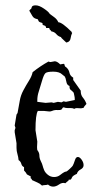

<svg xmlns="http://www.w3.org/2000/svg" viewBox="-20 -692 368 721"><path d="M254.9 -391.6 283.2 -351.6V-349.6Q283.2 -335 291.5 -325.2Q299.8 -315.4 304.7 -301.8Q301.8 -297.9 298.8 -294.9Q295.9 -292 293.9 -287.1Q287.1 -285.2 284.2 -285.2L268.6 -286.1Q262.7 -286.1 258.8 -283.2Q253.9 -286.1 247.1 -286.1H235.4Q225.6 -286.1 218.8 -289.1Q214.8 -288.1 212.9 -283.2Q210.9 -278.3 199.2 -278.8Q187.5 -279.3 182.1 -277.8Q176.8 -276.4 173.8 -274.9Q170.9 -273.4 165 -273.4L145.5 -275.4H122.1Q113.3 -261.7 113.3 -203.1L120.1 -160.2L119.1 -139.6Q119.1 -128.9 121.1 -127Q127.9 -118.2 127.9 -107.9Q127.9 -97.7 133.3 -86.9Q138.7 -76.2 140.1 -69.8Q141.6 -63.5 145.5 -53.7Q149.4 -43.9 159.7 -35.6Q169.9 -27.3 183.1 -27.3Q196.3 -27.3 205.6 -34.7Q214.8 -42 220.2 -44.9Q225.6 -47.9 226.6 -47.4Q227.5 -46.9 231 -48.8Q234.4 -50.8 242.7 -58.6Q251 -66.4 252.9 -69.3Q254.9 -72.3 256.8 -77.6Q258.8 -83 262.2 -92.8Q265.6 -102.5 272.5 -102.5Q279.3 -102.5 286.6 -92.3Q293.9 -82 293.9 -71.8Q293.9 -61.5 282.7 -55.7Q271.5 -49.8 268.6 -39.1Q252.9 -32.2 250.5 -25.9Q248 -19.5 245.6 -18.1Q243.2 -16.6 242.2 -17.1Q241.2 -17.6 239.3 -17.6Q237.3 -17.6 237.3 -13.7Q231.4 -9.8 225.6 -3.9Q213.9 -7.8 202.1 0.5Q190.4 8.8 179.7 8.8Q168.9 8.8 160.2 1Q155.3 2.9 149.4 2.9Q143.6 2.9 137.7 4.9Q129.9 -2.9 120.1 -6.8Q110.4 -10.7 100.6 -15.6Q98.6 -21.5 96.2 -22Q93.8 -22.5 95.7 -29.3Q91.8 -31.2 88.4 -33.2Q85 -35.2 81.1 -37.1Q78.1 -43.9 70.3 -51.8V-64.5Q62.5 -67.4 60.1 -76.7Q57.6 -85.9 49.8 -90.8Q48.8 -102.5 45.4 -113.8Q42 -125 42 -136.7V-154.3L35.2 -195.3V-203.1L38.1 -211.9L35.2 -220.7L42 -261.7L45.9 -267.6Q50.8 -293 54.2 -313.5Q57.6 -334 67.9 -353Q78.1 -372.1 88.9 -389.2Q99.6 -406.2 102.5 -420.9Q131.8 -444.3 162.1 -460.9Q167 -459 169.9 -459L185.5 -461.9Q194.3 -461.9 206.1 -450.2L216.8 -452.1H220.7Q222.7 -449.2 223.1 -445.3Q223.6 -441.4 227.5 -440.4Q238.3 -431.6 240.7 -419.4Q243.2 -407.2 254.9 -400.4ZM227.5 -309.6 260.7 -316.4V-320.3Q260.7 -326.2 259.3 -332Q257.8 -337.9 256.8 -343.8Q251 -350.6 245.6 -354.5Q240.2 -358.4 241.2 -369.1Q232.4 -372.1 230 -381.8Q227.5 -391.6 225.6 -400.4Q223.6 -400.4 223.6 -404.3Q216.8 -409.2 213.9 -412.1Q203.1 -422.9 180.2 -422.9Q157.2 -422.9 150.9 -417.5Q144.5 -412.1 137.7 -388.2Q130.9 -364.3 125.5 -348.1Q120.1 -332 120.1 -315.4V-309.6L151.4 -305.7L173.8 -307.6L181.6 -305.7L197.3 -309.6L210.9 -307.6L218.8 -311.5ZM167 -639.6Q176.8 -632.8 185.5 -626Q194.3 -619.1 199.2 -608.4Q212.9 -608.4 249 -572.3Q249 -568.4 251 -568.4Q247.1 -560.5 245.1 -548.3Q243.2 -536.1 232.4 -533.2Q231.4 -532.2 230 -532.2Q228.5 -532.2 222.7 -538.1Q216.8 -543.9 213.4 -546.9Q210 -549.8 209 -552.7Q198.2 -555.7 191.4 -564Q184.6 -572.3 172.9 -574.2Q170.9 -578.1 168 -580.1Q165 -582 165 -586.9H153.3Q152.3 -594.7 147.9 -595.7Q143.6 -596.7 141.1 -598.6Q138.7 -600.6 139.6 -601.6Q141.6 -605.5 133.8 -607.4Q126 -609.4 124.5 -613.8Q123 -618.2 121.1 -620.1Q107.4 -622.1 101.6 -631.8Q95.7 -641.6 89.8 -652.3Q92.8 -654.3 92.3 -655.3Q91.8 -656.2 96.7 -658.2Q97.7 -660.2 99.6 -666Q101.6 -671.9 114.3 -671.9Q127 -671.9 145 -659.7Q163.1 -647.5 167 -639.6Z"/></svg>

Font: Mountains of Christmas
Style: Regular
Weight: 400
Designer: Crystal Kluge
Foundry: Font Diner, Inc DBA Tart Workshop
Version: Version 1.002